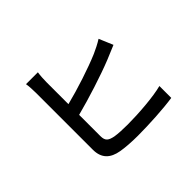

<svg xmlns="http://www.w3.org/2000/svg" viewBox="-158 -1010 1257 1257"><g transform="rotate(-45 470.0 -381.5)"><path d="M305 -572V-673C305 -699 307 -735 311 -760H256H201C205 -739 207 -699 207 -673C207 -618 207 -247 207 -147C207 -67 251 -27 327 -14C367 -7 423 -3 480 -3C584 -3 726 -11 810 -24V-134C732 -113 585 -102 486 -102C442 -102 398 -104 368 -109C324 -118 305 -130 305 -175V-372C425 -403 588 -455 690 -496C719 -507 757 -525 788 -537L747 -634C715 -614 686 -600 655 -586C564 -547 417 -499 305 -471Z"/></g></svg>

Font: GenSekiGothic2 TW M
Style: Regular
Weight: 500
Version: Version 2.100;PS 2.1;hotconv 16.6.51;makeotf.lib2.5.65220 DE